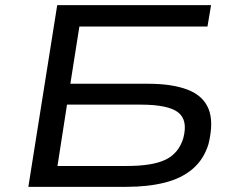

<svg xmlns="http://www.w3.org/2000/svg" viewBox="-20 -725 907 745"><path d="M90 0 202 -705H799L785 -622H288L253 -400H555Q648 -400 708 -377Q768 -354 789 -303Q810 -252 789 -166Q771 -107 728 -70Q685 -33 619.5 -16.5Q554 0 470 0ZM203 -81H473Q572 -81 622.5 -105.5Q673 -130 691 -188Q710 -259 671 -289Q632 -319 526 -319H240Z"/></svg>

Font: Nunito Sans 7pt Expanded
Style: Italic
Weight: 400
Width: 7
Italic angle: -9°
Designer: Vernon Adams
Foundry: Vernon Adams
Version: Version 3.101;gftools[0.9.27]